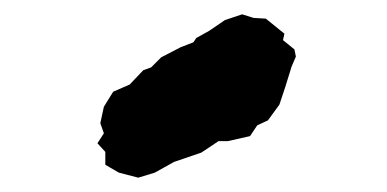

<svg xmlns="http://www.w3.org/2000/svg" viewBox="-20 -797 540 268"><path d="M173 -549 146 -556 127 -567V-585L116 -597L125 -611L120 -625L125 -648L138 -669L161 -679L180 -699L191 -703L205 -717L232 -731L250 -738L254 -744L272 -754L294 -769L318 -777L334 -772L351 -771L377 -750L375 -741L391 -728L393 -718L387 -704L378 -675L370 -651L354 -629L339 -622L329 -607L298 -600H285L261 -584L223 -571L196 -556Z"/></svg>

Font: Winky Rough ExtraBold
Style: Italic
Weight: 800
Italic angle: -8.97852°
Designer: Simon Atzbach
Foundry: typofactur
Version: Version 1.206; ttfautohint (v1.8.4.7-5d5b)